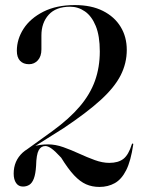

<svg xmlns="http://www.w3.org/2000/svg" viewBox="-20 -730 570 758"><path d="M89.5 -135 85.5 -139.5 187.5 -213Q254 -261.5 295 -309.8Q336 -358 355 -411.2Q374 -464.5 374 -527Q374 -588.5 358 -627.5Q342 -666.5 315.2 -685Q288.5 -703.5 257 -703.5Q201 -703.5 172.2 -671.8Q143.5 -640 143.5 -590V-535Q143.5 -507.5 129.5 -492Q115.5 -476.5 94.5 -476.5Q72 -476.5 59.2 -490Q46.5 -503.5 46.5 -529.5Q46.5 -575.5 73.2 -616.8Q100 -658 151.5 -684Q203 -710 275.5 -710Q340.5 -710 386.2 -687Q432 -664 456.2 -624.2Q480.5 -584.5 480.5 -533Q480.5 -480.5 456.5 -433Q432.5 -385.5 377.8 -335.5Q323 -285.5 231 -224ZM34 -44.5Q34 -95 69.5 -127.5Q105 -160 170 -160Q199 -160 230 -149Q261 -138 292.5 -123.5Q324 -109 354.2 -98Q384.5 -87 411.5 -87Q447 -87 467.2 -102.8Q487.5 -118.5 500.5 -160.5Q501.5 -162.5 502.5 -163.2Q503.5 -164 504 -163.5Q505.5 -163 505.8 -162.2Q506 -161.5 506 -159.5Q496.5 -94.5 478.2 -58.2Q460 -22 433.2 -7Q406.5 8 372.5 8Q343.5 8 319.8 -2.5Q296 -13 272.5 -38Q249 -63 221.5 -107.5Q198 -133 183.8 -143.2Q169.5 -153.5 159 -153.5Q142 -153.5 132.8 -136.8Q123.5 -120 122.5 -75.5Q120.5 -43.5 113.8 -25.5Q107 -7.5 96 -0.5Q85 6.5 70.5 6.5Q53 6.5 43.5 -7.5Q34 -21.5 34 -44.5Z"/></svg>

Font: Fraunces 120pt
Style: Regular
Weight: 400
Version: Version 1.000;[b76b70a41]